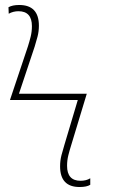

<svg xmlns="http://www.w3.org/2000/svg" viewBox="-20 -742 462 770"><path d="M299 8Q328 8 342 -1V-27Q326 -17 303 -17Q249 -17 249 -77Q249 -99 254 -119Q259 -139 265 -158L328 -366H56L119 -555Q125 -574 130.5 -595Q136 -616 136 -639Q136 -722 57 -722Q30 -722 14 -713L15 -687Q33 -697 54 -697Q108 -697 108 -637Q108 -615 103 -595Q98 -575 92 -556L20 -341H292L238 -160Q232 -141 226.5 -119.5Q221 -98 221 -75Q221 8 299 8Z"/></svg>

Font: Noto Sans Display Thin
Style: Regular
Weight: 250
Designer: Monotype Design Team
Foundry: Monotype Imaging Inc.
Version: Version 1.900